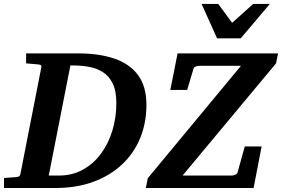

<svg xmlns="http://www.w3.org/2000/svg" viewBox="-35 -937 1406 957"><path d="M-15.1 0V-49.8L44.9 -54.2Q53.2 -54.7 59.1 -57.6Q64.9 -60.5 66.9 -70.8L170.9 -601.1Q172.9 -609.9 167.5 -612.8Q162.1 -615.7 152.8 -616.2L95.2 -621.1V-670.9H355Q458.5 -670.9 534.9 -645Q611.3 -619.1 653.1 -562.7Q694.8 -506.3 694.8 -414.1Q694.8 -324.7 663.8 -249Q632.8 -173.3 573.7 -117.7Q514.6 -62 430.7 -31Q346.7 0 241.2 0ZM208 -62H258.8Q324.7 -62 377.7 -91.1Q430.7 -120.1 468 -170.7Q505.4 -221.2 525.1 -286.1Q544.9 -351.1 544.9 -422.9Q544.9 -484.9 526.1 -522.2Q507.3 -559.6 476.1 -578.6Q444.8 -597.7 406.7 -604.2Q368.7 -610.8 330.1 -610.8H315.9ZM1351.1 -670.9 1340.8 -621.1 875 -62H1121.1Q1128.4 -62 1137.7 -66.2Q1147 -70.3 1148.9 -77.1L1185.1 -207H1269L1229 0H691.9L701.7 -48.8L1166 -608.9H958Q950.2 -608.9 941.2 -605.7Q932.1 -602.5 929.7 -595.2L897.9 -488.8H814L850.1 -670.9ZM1310.1 -917.5 1165 -746.1H1046.9L969.7 -917.5H1052.7L1122.1 -823.2L1227.1 -917.5Z"/></svg>

Font: Charis
Style: Bold Italic
Weight: 700
Italic angle: -11°
Designer: Walt Agee, Miriam Martin, Annie Olsen, Victor Gaultney, Lorna Priest, Alan Ward, Bob Hallissy, Martin Hosken, Sharon Cor
Foundry: SIL Global
Version: Version 7.000